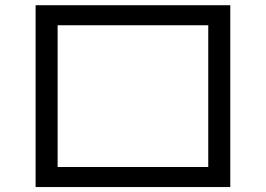

<svg xmlns="http://www.w3.org/2000/svg" viewBox="-20 -736 1040 751"><path d="M119.3 -4.4V-715.6H880.7V-4.4ZM205.4 -82.8H794.6V-637.2H205.4Z"/></svg>

Font: Murecho Thin
Style: Regular
Weight: 100
Designer: Neil Summerour
Foundry: Positype
Version: Version 1.010